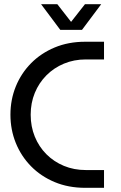

<svg xmlns="http://www.w3.org/2000/svg" viewBox="-20 -900 578 920"><path d="M388.2 0Q307.8 0 242 -27.5Q176.2 -55 128.8 -103.2Q81.4 -151.4 55.7 -214.9Q30 -278.4 30 -350.4Q30 -422.4 55.7 -485.7Q81.4 -549 128.8 -597Q176.2 -645 242 -672.5Q307.8 -700 388.2 -700H478.4V-615.2H391.2Q334.4 -615.2 286.2 -595Q238 -574.8 202.3 -538.9Q166.6 -503 146.8 -454.9Q127 -406.8 127 -350.4Q127 -293.6 146.8 -245.2Q166.6 -196.8 202.3 -161Q238 -125.2 286.2 -105.2Q334.4 -85.2 391.2 -85.2H478.4V0ZM268.8 -757 176.8 -880H254.6L320.6 -795.2L387.2 -880H465L373 -757Z"/></svg>

Font: MuseoModerno Thin
Style: Regular
Weight: 100
Designer: Pablo Cosgaya, Héctor Gatti, Marcela Romero, and the Authors of The MuseoModerno Project.
Foundry: Omnibus-Type Team
Version: Version 1.003